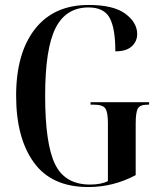

<svg xmlns="http://www.w3.org/2000/svg" viewBox="-20 -744 646 774"><path d="M336 10Q437 10 527 -38V-245Q527 -292 536 -307Q545 -322 574 -322H581V-332H345V-322H359Q394 -322 404.5 -307Q415 -292 415 -248V-14Q388 0 343 0Q242 0 202 -82Q162 -164 162 -358Q162 -548 204 -631Q246 -714 337 -714Q399 -714 422 -672Q445 -630 445 -537Q489 -537 511 -557Q533 -577 533 -607Q533 -653 485.5 -688.5Q438 -724 337 -724Q197 -724 121 -627Q45 -530 45 -358Q45 -188 116.5 -89Q188 10 336 10Z"/></svg>

Font: Noto Serif Display Condensed Semi
Style: Regular
Weight: 600
Width: 3
Designer: Monotype Design Team
Foundry: Monotype Imaging Inc.
Version: Version 1.900